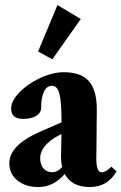

<svg xmlns="http://www.w3.org/2000/svg" viewBox="-20 -734 484 765"><path d="M188.5 -497.6 131.8 -528.8 209 -713.9 301.8 -658.2ZM132.3 11.2Q81.5 11.2 49.3 -15.1Q17.1 -41.5 17.1 -83.5Q17.1 -155.3 138.2 -208.5L225.1 -246.6Q225.1 -328.6 216.8 -360.4Q208.5 -392.1 187 -392.1Q166.5 -392.1 155.3 -369.4Q144 -346.7 144 -305.2Q144 -284.7 124.5 -272.5Q105 -260.3 72.3 -260.3Q24.4 -260.3 24.4 -301.3Q24.4 -332 57.6 -366.2Q90.8 -400.4 140.4 -423.3Q189.9 -446.3 234.4 -446.3Q302.7 -446.3 334.2 -410.6Q365.7 -375 365.7 -298.3Q365.7 -254.9 364.7 -184.3Q363.8 -113.8 363.8 -103.5Q363.3 -79.1 368.4 -63.2Q373.5 -47.4 384.8 -47.4Q401.4 -47.4 423.8 -69.8L444.3 -51.3Q408.7 11.2 337.9 11.2Q265.6 11.2 237.8 -41Q193.4 11.2 132.3 11.2ZM140.1 -103Q140.1 -77.6 153.3 -62.7Q166.5 -47.9 189 -47.9Q208.5 -47.9 227.5 -68.4Q223.1 -86.9 223.1 -109.9Q223.1 -120.1 223.6 -138.4Q224.1 -156.7 224.4 -171.6Q224.6 -186.5 224.6 -200.2L216.8 -195.8Q140.1 -155.8 140.1 -103Z"/></svg>

Font: Elstob Grade
Style: Regular
Weight: 400
Designer: Peter S. Baker
Version: Version 1.015